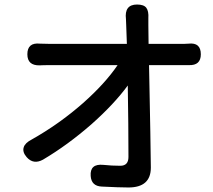

<svg xmlns="http://www.w3.org/2000/svg" viewBox="-20 -801 943 849"><path d="M548 28Q508 28 430 24Q384 22 381 -23Q377 -78 437 -72Q474 -68 512 -68Q548 -68 548 -107Q548 -245 545 -423Q485 -341 386 -253Q280 -160 170 -95Q128 -72 98 -106Q78 -129 85 -150Q91 -169 120 -184Q241 -252 347 -345Q445 -432 500 -513H201Q170 -513 155 -512Q101 -511 101 -561Q101 -614 157 -608Q164 -608 178.5 -607.5Q193 -607 199 -607H370H541Q539 -660 538 -691Q538 -695 537.5 -703Q537 -711 537 -716Q529 -781 586 -781Q616 -781 627 -766.5Q638 -752 636 -720Q636 -706 636 -691L637 -607H777Q782 -607 794 -607Q807 -608 814 -608Q868 -614 868 -561Q868 -511 815 -513Q799 -513 782 -513H639Q639 -497 640 -464Q646 -172 647 -60Q647 28 548 28Z"/></svg>

Font: GenSenRounded TW M
Style: Regular
Weight: 500
Version: Version 1.501;PS 1;hotconv 16.6.51;makeotf.lib2.5.65220